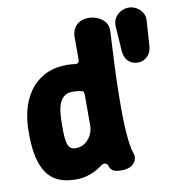

<svg xmlns="http://www.w3.org/2000/svg" viewBox="-84 -809 830 903"><g transform="rotate(-10 331.5 -357.5)"><path d="M206 19Q109 19 67.5 -43Q26 -105 26 -225V-250Q26 -292 37 -339Q48 -386 74.5 -426.5Q101 -467 146.5 -493Q192 -519 261 -519Q272 -519 281.5 -518Q291 -517 296 -516Q316 -514 316 -534V-640Q316 -676 337.5 -697.5Q359 -719 395 -719Q420 -719 441.5 -709Q463 -699 475.5 -681Q488 -663 486 -638Q476 -464 474 -346.5Q472 -229 477 -159Q482 -89 494 -55Q503 -30 485 -8Q467 14 425 14Q394 14 383 5.5Q372 -3 368 -16Q365 -27 357 -30Q349 -33 341 -29Q335 -26 324 -18Q313 -10 296 -1.5Q279 7 256.5 13Q234 19 206 19ZM231 -126Q254 -126 273 -138Q292 -150 304 -172Q316 -194 316 -221V-367Q316 -386 302 -386Q296 -388 285 -389Q274 -390 261 -390Q237 -390 222 -378.5Q207 -367 199 -347Q191 -327 188.5 -301.5Q186 -276 186 -250V-225Q186 -169 195.5 -147.5Q205 -126 231 -126ZM515 -657Q514 -681 524.5 -698Q535 -715 552.5 -724.5Q570 -734 588 -734H590Q609 -734 626 -724.5Q643 -715 654 -698Q665 -681 663 -657L655 -537Q652 -506 633 -489Q614 -472 590 -472H588Q561 -472 543.5 -489Q526 -506 523 -537Z"/></g></svg>

Font: Winky Sans
Style: Bold
Weight: 700
Designer: Simon Atzbach
Foundry: typofactur
Version: Version 1.205